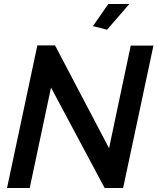

<svg xmlns="http://www.w3.org/2000/svg" viewBox="-20 -936 784 956"><path d="M513 -788 443 -806 519 -916H624ZM166 -710H254L523 -198L631 -709H744L593 0H501L234 -500L128 0H15Z"/></svg>

Font: Raleway-v4020 SemiBold
Style: Italic
Weight: 600
Italic angle: -12°
Designer: Matt McInerney, Pablo Impallari, Rodrigo Fuenzalida
Foundry: Matt McInerney, Pablo Impallari, Rodrigo Fuenzalida
Version: Version 4.020;PS 004.020;hotconv 1.0.88;makeotf.lib2.5.64775